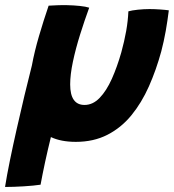

<svg xmlns="http://www.w3.org/2000/svg" viewBox="-77 -534 690 762"><path d="M-57 208Q-50 163.5 -37.8 103.5Q-25.5 43.5 -10.5 -23Q4.5 -89.5 20 -154.5Q35.5 -219.5 49.5 -274Q60 -330.5 77.8 -391Q95.5 -451.5 116 -511.5Q129.5 -512.5 150.8 -513.2Q172 -514 189.5 -513.5Q214.5 -513 239 -510.5Q263.5 -508 277 -503.5Q258.5 -453 241 -397.2Q223.5 -341.5 212.5 -289.8Q201.5 -238 201.5 -199Q201.5 -117.5 258.5 -117.5Q291.5 -117.5 318.5 -145.5Q345.5 -173.5 366.8 -221Q388 -268.5 404.5 -326.5Q416.5 -370 423.8 -411Q431 -452 432.5 -489Q446 -493 470.2 -495.5Q494.5 -498 516.5 -498Q535 -498 557.2 -496.5Q579.5 -495 593 -493Q588 -452.5 580.8 -411.2Q573.5 -370 563 -330Q543 -256.5 514 -191.2Q485 -126 444.5 -76.5Q404 -27 349.2 1Q294.5 29 224 29Q165 29 125 10Q113 58.5 102.2 108.2Q91.5 158 84 199Q57.5 203 17.2 205.5Q-23 208 -57 208Z"/></svg>

Font: Grandstander
Style: Bold Italic
Weight: 700
Italic angle: -15°
Designer: Tyler Finck
Foundry: Etcetera Type Co
Version: Version 1.200; ttfautohint (v1.8.3)